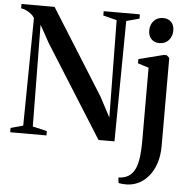

<svg xmlns="http://www.w3.org/2000/svg" viewBox="-63 -805 1095 1108"><g transform="rotate(5 485.0 -251.0)"><path d="M16 0V-25L87.5 -44.5L95 -668Q90 -679 76.8 -690Q63.5 -701 47.2 -708.8Q31 -716.5 16.5 -718V-743H208L517 -250.5L578.5 -134.5L571.5 -698L492.5 -718V-743H702V-718L627 -698L620 0H527.5L193 -531.5L136.5 -633.5L143 -44.5L226 -25V0ZM711 241.5Q701 241.5 691.5 241Q682 240.5 674.5 239.2Q667 238 664.5 237.5L660.5 205.5Q669 206 685.8 202.8Q702.5 199.5 716.5 191.5Q738 178.5 752 154.2Q766 130 772.8 87.8Q779.5 45.5 779.5 -20.5L779 -440.5L716 -460.5V-485L859.5 -521.5H877L893 -507.5L893.5 2Q893.5 59 878.8 103.2Q864 147.5 838.5 178.2Q813 209 780.2 225Q747.5 241 711 241.5ZM828 -587.5Q799 -587.5 781.5 -606Q764 -624.5 764 -655Q764 -689 784.2 -711.2Q804.5 -733.5 837.5 -733.5H838.5Q868 -733.5 885.2 -715.5Q902.5 -697.5 902.5 -666.5Q902.5 -633 882.2 -610.2Q862 -587.5 829 -587.5Z"/></g></svg>

Font: Merriweather 120pt SemiBold
Style: Regular
Weight: 600
Version: Version 2.100